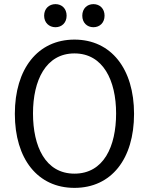

<svg xmlns="http://www.w3.org/2000/svg" viewBox="-20 -897 722 931"><path d="M303 -821C303 -787 280 -765 249 -765C218 -765 194 -787 194 -821C194 -855 218 -877 249 -877C280 -877 303 -855 303 -821ZM487 -821C487 -787 464 -765 433 -765C402 -765 379 -787 379 -821C379 -855 402 -877 433 -877C464 -877 487 -855 487 -821ZM630 -345C630 -126 520 14 341 14C163 14 52 -126 52 -345C52 -563 163 -705 341 -705C519 -705 630 -563 630 -345ZM543 -347C543 -507 480 -638 341 -638C202 -638 140 -507 140 -347C140 -187 200 -55 341 -55C483 -55 543 -187 543 -347Z"/></svg>

Font: Repo Regular
Style: Regular
Weight: 400
Designer: Stefan Peev
Foundry: Context Ltd
Version: Version 1.502